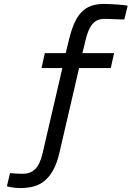

<svg xmlns="http://www.w3.org/2000/svg" viewBox="-20 -711 669 976"><path d="M282 66Q270 118 251 152.5Q232 187 207.5 207.5Q183 228 152 236.5Q121 245 85 245Q71 245 59 244Q47 243 37 241Q26 239 15 236L31 169Q44 170 56 171Q67 172 79 172Q91 172 102 172Q134 172 158.5 149Q183 126 197 66L297 -365H191L208 -441H314L326 -490Q339 -548 355 -586.5Q371 -625 393 -648Q415 -671 443 -681Q471 -691 509 -691Q524 -691 542.5 -690Q561 -689 578 -688Q595 -687 609 -685Q623 -683 629 -682L612 -612Q591 -612 572 -613Q555 -614 537.5 -614.5Q520 -615 509 -615Q473 -615 450.5 -589.5Q428 -564 415 -507L399 -441H560L543 -365H382L282 66Z"/></svg>

Font: Panefresco 500wt
Style: Italic
Weight: 700
Foundry: Campivisivi & Chank Co
Version: Version 1.000